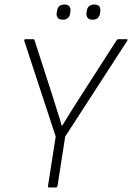

<svg xmlns="http://www.w3.org/2000/svg" viewBox="-20 -828 583 848"><path d="M197 0Q191 0 192 -7L226 -225L87 -648Q86 -652 88.5 -653.5Q91 -655 93 -655H126Q132 -655 133 -649L214 -398Q223 -367 233.5 -335.5Q244 -304 253 -272H254Q274 -304 293 -335Q312 -366 333 -398L495 -650Q498 -655 504 -655H539Q542 -655 543 -653.5Q544 -652 542 -648L268 -225L234 -7Q232 0 226 0ZM389 -741Q374 -741 367.5 -749Q361 -757 362 -770L363 -779Q367 -808 397 -808Q412 -808 418.5 -799.5Q425 -791 423 -779L422 -770Q418 -741 389 -741ZM257 -741Q242 -741 235.5 -749Q229 -757 230 -770L232 -779Q235 -808 265 -808Q280 -808 286.5 -799.5Q293 -791 291 -779L290 -770Q286 -741 257 -741Z"/></svg>

Font: Sofia Sans Semi Condensed ExtraLight
Style: Italic
Weight: 250
Italic angle: -9°
Version: Version 4.100